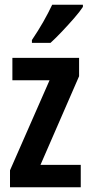

<svg xmlns="http://www.w3.org/2000/svg" viewBox="-20 -786 379 806"><path d="M319 0H22V-71L188 -449H32V-543H312V-466L150 -94H319ZM328 -757Q315 -737 291 -709.5Q267 -682 240.5 -654Q214 -626 192 -606H114V-618Q141 -658 162 -695Q183 -732 199 -766H328Z"/></svg>

Font: Noto Sans Thai ExtCond SemBd
Style: Regular
Weight: 600
Width: 2
Designer: Monotype Design Team
Foundry: Monotype Imaging Inc.
Version: Version 2.002; ttfautohint (v1.8.4.7-5d5b)